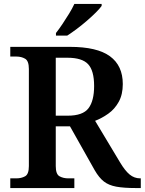

<svg xmlns="http://www.w3.org/2000/svg" viewBox="-20 -951 732 971"><path d="M32 0V-49H63Q88 -49 107 -59.5Q126 -70 126 -111V-602Q126 -643 107 -654Q88 -665 63 -665H32V-714H334Q471 -714 536 -666.5Q601 -619 601 -526Q601 -473 580.5 -436Q560 -399 527.5 -376Q495 -353 461 -340L587 -130Q612 -88 635.5 -68.5Q659 -49 689 -49H692V0H667Q606 0 568 -7Q530 -14 505.5 -33Q481 -52 459 -90L334 -312H262V-111Q262 -70 281 -59.5Q300 -49 325 -49H356V0ZM323 -366Q399 -366 427.5 -403.5Q456 -441 456 -516Q456 -594 425.5 -626.5Q395 -659 321 -659H262V-366ZM263 -784Q278 -803 295.5 -829Q313 -855 329.5 -882Q346 -909 356 -931H494V-921Q485 -908 465 -888Q445 -868 419.5 -846Q394 -824 368 -804.5Q342 -785 320 -771H263Z"/></svg>

Font: Noto Serif NP Hmong SemiBold
Style: Regular
Weight: 600
Designer: Dalton Maag Ltd
Foundry: Dalton Maag Ltd
Version: Version 1.001; ttfautohint (v1.8.4.7-5d5b)